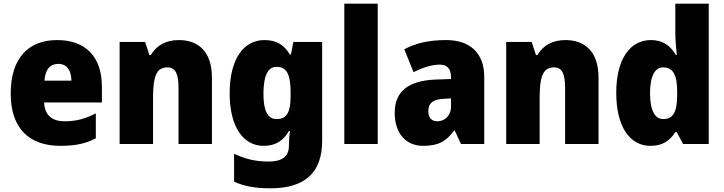

<svg xmlns="http://www.w3.org/2000/svg" viewBox="-20 -780 3919 1040"><path d="M290 -563C135 -563 38 -467 38 -273C38 -81 142 10 307 10C391 10 447 -3 499 -31V-166C441 -136 392 -123 330 -123C257 -123 221 -161 219 -225H532V-310C532 -476 440 -563 290 -563ZM296 -434C341 -434 366 -400 367 -343H221C225 -408 255 -434 296 -434Z M949 -563C878 -563 828 -534 797 -482H789L766 -553H628V0H809V-246C809 -362 825 -415 887 -415C932 -415 947 -377 947 -304V0H1128V-360C1128 -497 1057 -563 949 -563Z M1412 -563C1299 -563 1224 -459 1224 -275C1224 -93 1297 10 1408 10C1477 10 1517 -22 1545 -70H1551C1547 -46 1545 -18 1545 1V10C1545 68 1507 95 1436 95C1363 95 1312 82 1248 53V204C1305 230 1365 240 1445 240C1637 240 1725 150 1725 -17V-553H1569L1556 -485H1550C1520 -535 1480 -563 1412 -563ZM1477 -418C1536 -418 1554 -372 1554 -281V-256C1554 -174 1534 -135 1479 -135C1431 -135 1407 -177 1407 -272C1407 -369 1431 -418 1477 -418Z M2026 0V-760H1845V0Z M2396 -563C2305 -563 2230 -546 2170 -513L2220 -389C2272 -415 2321 -430 2361 -430C2400 -430 2423 -410 2423 -362V-352L2338 -349C2195 -343 2118 -287 2118 -169C2118 -59 2177 10 2272 10C2356 10 2397 -15 2440 -73H2443L2477 0H2603V-363C2603 -494 2525 -563 2396 -563ZM2385 -245 2423 -247V-202C2423 -155 2390 -123 2349 -123C2319 -123 2300 -141 2300 -179C2300 -220 2324 -242 2385 -245Z M3043 -563C2972 -563 2922 -534 2891 -482H2883L2860 -553H2722V0H2903V-246C2903 -362 2919 -415 2981 -415C3026 -415 3041 -377 3041 -304V0H3222V-360C3222 -497 3151 -563 3043 -563Z M3503 10C3571 10 3608 -19 3638 -64H3646L3680 0H3819V-760H3638V-603C3638 -566 3642 -518 3646 -482H3641C3612 -532 3571 -563 3506 -563C3393 -563 3318 -461 3318 -277C3318 -93 3392 10 3503 10ZM3572 -135C3529 -135 3501 -179 3501 -276C3501 -370 3529 -415 3571 -415C3629 -415 3648 -370 3648 -282V-261C3647 -174 3627 -135 3572 -135Z"/></svg>

Font: Noto Sans Devanagari SemiCondensed Black
Style: Regular
Weight: 900
Width: 4
Designer: Jelle Bosma - Monotype Design Team
Foundry: Monotype Imaging Inc.
Version: Version 2.004